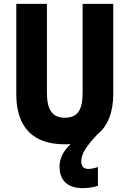

<svg xmlns="http://www.w3.org/2000/svg" viewBox="-20 -734 667 990"><path d="M399 99C399 60 423 22 482 -41C536 -84 564 -155 564 -250V-714H406V-255C406 -164 378 -127 314 -127C253 -127 222 -164 222 -254V-714H64V-247C64 -78 151 10 312 10C323 10 334 10 344 9C304 47 287 85 287 125C287 195 327 236 406 236C433 236 463 232 485 224V127C474 132 450 137 436 137C414 137 399 126 399 99Z"/></svg>

Font: Noto Sans Khmer UI Condensed ExtraBold
Style: Regular
Weight: 800
Width: 3
Designer: Danh Hong and the Monotype Design Team
Foundry: Monotype Imaging Inc.
Version: Version 2.002